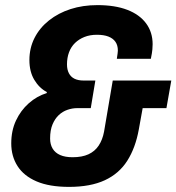

<svg xmlns="http://www.w3.org/2000/svg" viewBox="-20 -719 690 751"><path d="M250 12Q173 12 123 -9.5Q73 -31 48.5 -69.5Q24 -108 24 -158Q24 -208 42.5 -247.5Q61 -287 92.5 -315Q124 -343 163 -355V-359Q133 -375 114 -407Q95 -439 95 -484Q95 -531 115 -570.5Q135 -610 171.5 -639Q208 -668 256 -683.5Q304 -699 361 -699Q430 -699 478 -680.5Q526 -662 551.5 -627.5Q577 -593 577 -546Q577 -538 576 -525.5Q575 -513 570 -489H437Q439 -503 440 -510Q441 -517 441 -521Q441 -542 431.5 -555.5Q422 -569 404 -576Q386 -583 359 -583Q332 -583 310.5 -574.5Q289 -566 273.5 -551Q258 -536 250 -514.5Q242 -493 242 -467Q242 -447 249.5 -432.5Q257 -418 271.5 -411Q286 -404 307 -404H353L335 -296H281Q263 -296 244 -289.5Q225 -283 210 -269Q195 -255 185.5 -232.5Q176 -210 176 -177Q176 -154 186 -137.5Q196 -121 215.5 -112.5Q235 -104 264 -104Q301 -104 326 -115.5Q351 -127 366 -149.5Q381 -172 387 -204L421 -404H650L631 -296H538L523 -213Q510 -141 478 -90.5Q446 -40 390 -14Q334 12 250 12Z"/></svg>

Font: Archivo Condensed ExtraBold
Style: Italic
Weight: 800
Width: 3
Italic angle: -10°
Designer: Hector Gatti
Foundry: Omnibus-Type
Version: Version 2.001